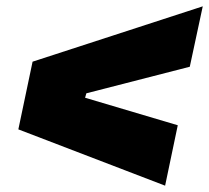

<svg xmlns="http://www.w3.org/2000/svg" viewBox="-20 -664 661 607"><path d="M580 -453 253 -369 249 -355 542 -268 502 -77 38 -255 83 -469 621 -644Z"/></svg>

Font: Mona Sans Black
Style: Italic
Weight: 900
Italic angle: -11.7°
Designer: Deni Anggara
Foundry: GitHub
Version: Version 2.000